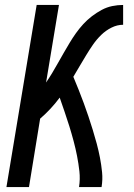

<svg xmlns="http://www.w3.org/2000/svg" viewBox="-20 -755 540 775"><path d="M6 0 128 -735H218L166 -422Q179 -441 191 -461Q203 -481 214.5 -501.5Q226 -522 237.5 -542Q249 -562 261 -582Q273 -602 286.5 -621Q300 -640 316 -657.5Q332 -675 351 -689.5Q370 -704 390.5 -715Q411 -726 433 -730.5Q455 -735 477 -735V-655Q453 -655 430 -643.5Q407 -632 388.5 -614Q370 -596 355.5 -575Q341 -554 328 -532.5Q315 -511 302 -489Q289 -467 276 -445Q287 -419 297.5 -392.5Q308 -366 318 -339Q328 -312 337 -285Q346 -258 354.5 -230.5Q363 -203 370.5 -175Q378 -147 383.5 -118.5Q389 -90 392 -60Q395 -30 390 0H299Q304 -32 300.5 -63.5Q297 -95 291 -125.5Q285 -156 277 -186Q269 -216 260 -245Q251 -274 241 -303Q231 -332 221 -361Q204 -338 184 -316.5Q164 -295 142 -276L97 0Z"/></svg>

Font: Iosevka Curly Medium Oblique
Style: Regular
Weight: 500
Italic angle: -9°
Monospace: yes
Designer: Belleve Invis
Foundry: Belleve Invis
Version: Version 11.1.0; ttfautohint (v1.8.3)